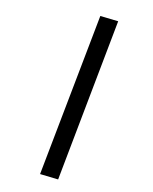

<svg xmlns="http://www.w3.org/2000/svg" viewBox="-212 -806 735 922"><g transform="rotate(30 155.0 -344.5)"><path d="M191 67 62 -735 149 -756 279 46Z"/></g></svg>

Font: Nunito Sans 7pt SemiBold
Style: Italic
Weight: 600
Italic angle: -9°
Designer: Vernon Adams
Foundry: Vernon Adams
Version: Version 3.101;gftools[0.9.27]